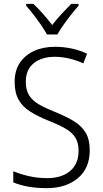

<svg xmlns="http://www.w3.org/2000/svg" viewBox="-20 -967 533 997"><path d="M446 -187Q446 -93 384 -41.5Q322 10 223 10Q169 10 125.5 2Q82 -6 49 -20V-78Q84 -63 129.5 -52.5Q175 -42 225 -42Q300 -42 344 -79Q388 -116 388 -184Q388 -225 371.5 -252Q355 -279 319.5 -299.5Q284 -320 228 -342Q176 -363 137 -387.5Q98 -412 77 -448.5Q56 -485 56 -542Q56 -600 83 -640.5Q110 -681 157 -702.5Q204 -724 265 -724Q312 -724 354.5 -714.5Q397 -705 432 -688L413 -638Q375 -655 337.5 -663.5Q300 -672 264 -672Q196 -672 155 -638.5Q114 -605 114 -543Q114 -499 131.5 -471.5Q149 -444 183 -424.5Q217 -405 265 -386Q322 -363 362.5 -338.5Q403 -314 424.5 -278.5Q446 -243 446 -187ZM224 -788Q212 -810 193 -837.5Q174 -865 153.5 -891.5Q133 -918 116 -937V-947H153Q177 -925 203 -895.5Q229 -866 251 -837Q274 -867 299 -894Q324 -921 350 -947H388V-937Q370 -917 349 -890.5Q328 -864 309 -837Q290 -810 278 -788Z"/></svg>

Font: Noto Sans Lao UI SemCond Light
Style: Regular
Weight: 300
Width: 4
Designer: Monotype Design Team
Foundry: Monotype Imaging Inc.
Version: Version 2.000; ttfautohint (v1.8.4.7-5d5b)